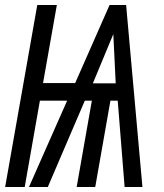

<svg xmlns="http://www.w3.org/2000/svg" viewBox="-32 -745 652 765"><path d="M116.5 -725H194.5L139.5 -414H267.5L404.5 -725H470.5L535.5 0H464.5L437 -344H408L347.5 0H273.5L334 -344H306L158.5 0H83.5L235.5 -344H127L66.5 0H-11.5ZM429 -413 419.5 -609 338 -413Z"/></svg>

Font: JuliaMono SemiBoldItalic
Style: Regular
Weight: 600
Italic angle: -9°
Monospace: yes
Designer: cormullion
Foundry: corm
Version: Version 0.049; ttfautohint (v1.8.4)